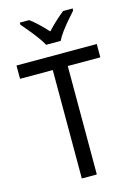

<svg xmlns="http://www.w3.org/2000/svg" viewBox="-138 -1016 769 1088"><g transform="rotate(-15 246.0 -472.0)"><path d="M290 0H202V-636H10V-714H481V-636H290ZM203 -784Q191 -806 171.5 -832.5Q152 -859 130.5 -885Q109 -911 91 -932V-944H146Q169 -927 195 -902.5Q221 -878 245 -851Q271 -879 295 -901Q319 -923 345 -944H401V-932Q384 -913 361.5 -887Q339 -861 319 -834Q299 -807 288 -784Z"/></g></svg>

Font: Noto Sans Tamil SemiCondensed
Style: Regular
Weight: 400
Width: 4
Designer: Jelle Bosma - Monotype Design Team
Foundry: Monotype Imaging Inc.
Version: Version 2.004; ttfautohint (v1.8.4.7-5d5b)